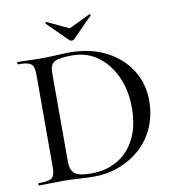

<svg xmlns="http://www.w3.org/2000/svg" viewBox="-88 -876 871 957"><g transform="rotate(-10 348.0 -397.0)"><path d="M310 4Q280 4 236 1Q192 -2 155 -2Q121 -2 89.5 -1Q58 0 33 0Q31 0 31 -6Q31 -12 33 -12Q68 -12 86 -17Q104 -22 110 -37Q116 -52 116 -81V-544Q116 -573 110 -587.5Q104 -602 86.5 -607.5Q69 -613 35 -613Q32 -613 32 -619Q32 -625 35 -625Q60 -625 90.5 -623.5Q121 -622 155 -622Q189 -622 228.5 -624.5Q268 -627 296 -627Q402 -627 480.5 -587Q559 -547 603 -478Q647 -409 647 -323Q647 -248 620.5 -187.5Q594 -127 547 -84.5Q500 -42 439 -19Q378 4 310 4ZM300 -14Q375 -14 432.5 -47Q490 -80 523 -144.5Q556 -209 556 -301Q556 -388 525 -457.5Q494 -527 438.5 -568.5Q383 -610 306 -610Q246 -610 220.5 -598Q195 -586 195 -542V-92Q195 -52 215 -33Q235 -14 300 -14ZM308 -687 205 -789Q203 -792 206.5 -795Q210 -798 211 -796L320 -745L428 -797Q430 -799 432.5 -795.5Q435 -792 433 -790L331 -687Q327 -683 320 -683Q313 -683 308 -687Z"/></g></svg>

Font: Cormorant Garamond Light Medium
Style: Regular
Weight: 500
Version: Version 4.001